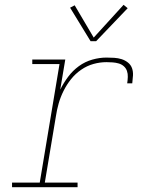

<svg xmlns="http://www.w3.org/2000/svg" viewBox="-20 -777 640 797"><path d="M30 0V-19H145L227 -511H114V-530H251L230 -405Q244 -433 263 -458.5Q282 -484 307.5 -502.5Q333 -521 363 -529.5Q393 -538 422 -538Q438 -538 454 -537Q470 -536 484.5 -531.5Q499 -527 511 -517.5Q523 -508 528 -494Q533 -480 532 -463.5Q531 -447 529 -431H508Q510 -444 510.5 -457.5Q511 -471 507 -482.5Q503 -494 494 -502Q485 -510 473 -513.5Q461 -517 448 -518Q435 -519 422 -519Q395 -519 368 -511.5Q341 -504 317 -487.5Q293 -471 275 -448.5Q257 -426 244 -400Q231 -374 223.5 -347.5Q216 -321 212 -294L166 -19H302V0ZM356 -606 271 -745 290 -755 369 -621 493 -757 510 -743 379 -606Z"/></svg>

Font: Iosevka Curly Slab ThExObl
Style: Regular
Weight: 100
Width: 7
Italic angle: -9°
Monospace: yes
Designer: Belleve Invis
Foundry: Belleve Invis
Version: Version 11.1.0; ttfautohint (v1.8.3)